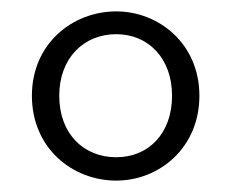

<svg xmlns="http://www.w3.org/2000/svg" viewBox="-20 -787 406 337"><path d="M184 -511C127 -511 84 -552 84 -619C84 -685 127 -727 184 -727C240 -727 282 -685 282 -619C282 -552 240 -511 184 -511ZM184 -470C259 -470 330 -527 330 -619C330 -710 259 -767 184 -767C107 -767 36 -710 36 -619C36 -527 107 -470 184 -470Z"/></svg>

Font: Noto Serif CJK JP Black
Style: Regular
Weight: 900
Designer: Ryoko NISHIZUKA 西塚涼子 (kana & ideographs); Frank Grießhammer (Latin, Greek & Cyrillic); Wenlong ZHANG 张文龙 (bopomofo); San
Foundry: Adobe Systems Incorporated
Version: Version 1.001;PS 1.001;hotconv 16.6.54;makeotf.lib2.5.65590